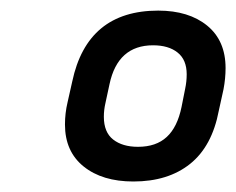

<svg xmlns="http://www.w3.org/2000/svg" viewBox="-20 -768 445 362"><path d="M102.5 -533.2Q102.5 -554.7 107.4 -575.2L116.2 -614.3Q144.5 -748 278.3 -748Q335.9 -748 370.6 -719.7Q405.3 -691.4 405.3 -639.6Q405.3 -620.1 401.4 -599.6L392.6 -559.6Q379.9 -492.2 338.4 -459Q296.9 -425.8 231.4 -425.8Q172.9 -425.8 137.7 -454.1Q102.5 -482.4 102.5 -533.2ZM322.3 -566.4 329.1 -600.6Q332 -614.3 332 -627.9Q332 -655.3 314.9 -668.9Q297.9 -682.6 268.6 -682.6Q202.1 -682.6 186.5 -609.4L178.7 -573.2Q175.8 -560.5 175.8 -547.9Q175.8 -518.6 193.4 -504.9Q210.9 -491.2 240.2 -491.2Q274.4 -491.2 294.4 -509.8Q314.5 -528.3 322.3 -566.4Z"/></svg>

Font: Dinish Expanded
Style: Italic
Weight: 400
Width: 7
Italic angle: -12°
Designer: Charles Nix
Foundry: Playbeing
Version: Version 2.005; ttfautohint (v1.8.3)